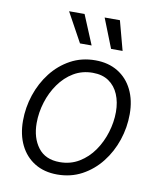

<svg xmlns="http://www.w3.org/2000/svg" viewBox="-85 -825 758 906"><g transform="rotate(10 293.5 -372.5)"><path d="M250.5 11.7Q188 11.7 142.6 -16.1Q97.2 -43.9 72.5 -94Q47.9 -144 47.9 -210.4Q47.9 -273.9 68.1 -334.7Q88.4 -395.5 126.2 -444.1Q164.1 -492.7 217 -521.5Q270 -550.3 335.4 -550.3Q397.9 -550.3 443.6 -522.5Q489.3 -494.6 513.9 -444.6Q538.6 -394.5 538.6 -328.1Q538.6 -263.7 518.1 -202.9Q497.6 -142.1 459.5 -93.8Q421.4 -45.4 368.4 -16.8Q315.4 11.7 250.5 11.7ZM252 -47.9Q303.7 -47.9 344.7 -72.8Q385.7 -97.7 414.1 -138.4Q442.4 -179.2 457.5 -228.5Q472.7 -277.8 472.7 -326.7Q472.7 -374 457 -410.9Q441.4 -447.8 410.6 -469Q379.9 -490.2 333.5 -490.2Q282.7 -490.2 242.2 -466.1Q201.7 -441.9 172.9 -401.1Q144 -360.4 128.7 -310.8Q113.3 -261.2 113.3 -210.9Q113.3 -140.1 148.2 -94Q183.1 -47.9 252 -47.9ZM398.4 -616.2 342.8 -756.8H416L453.6 -616.2ZM249.5 -616.2 172.4 -756.8H246.6L305.2 -616.2Z"/></g></svg>

Font: Inter 16pt Light
Style: Italic
Weight: 300
Italic angle: -9.3988°
Version: Version 4.001;git-66647c0bb